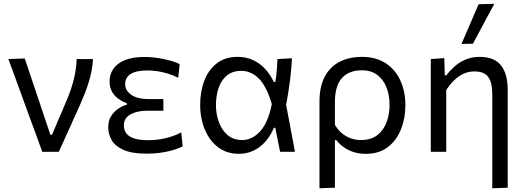

<svg xmlns="http://www.w3.org/2000/svg" viewBox="-20 -812 2810 1027"><path d="M206.1 0Q189.2 -47 171.7 -94.8Q154.1 -142.6 137.4 -187.8L105.2 -276.1Q85.6 -330.3 65.3 -386.2Q44.9 -442.1 24.8 -496.2L112.3 -499.3Q127.5 -454.5 145.7 -400.3Q163.8 -346 182.8 -289.7Q201.8 -233.4 219.3 -181.1L249.6 -90.6H258L341.2 -285.9Q363.8 -342 376.1 -392.8Q388.3 -443.7 389.9 -496.2H477.3Q476.1 -465.5 470.2 -435Q464.3 -404.5 455.4 -374.8Q446.4 -345 435.1 -315.9Q423.8 -286.8 411.4 -258.9Q382.3 -194.4 353.1 -129.2Q323.9 -64.1 294.7 0Z M765.2 9.9Q685.7 9.9 640.7 -10.2Q595.6 -30.2 577.3 -62.5Q558.9 -94.7 558.9 -130.7Q558.9 -167.9 575.3 -192.7Q591.6 -217.5 614.8 -232.1Q638.1 -246.7 658.6 -252.1V-260.1Q636.5 -267.4 615 -282.2Q593.6 -297 579.8 -320.4Q566.1 -343.9 566.1 -377.2Q566.1 -413.8 585.9 -443.2Q605.7 -472.7 647.1 -490Q688.4 -507.3 753.1 -507.3Q779.6 -507.3 806.4 -504.1Q833.2 -501 858.3 -495.7Q883.4 -490.5 904.6 -483.6Q925.9 -476.8 941.1 -469.2L933.2 -395.9Q904.4 -410.4 875.6 -419.1Q846.9 -427.7 819.8 -431.5Q792.7 -435.2 768.1 -435.2Q709.6 -435.2 679.6 -416.7Q649.6 -398.2 649.6 -361.2Q649.6 -327.6 682.3 -304.8Q714.9 -282 776.7 -282Q798.3 -282 817.2 -282Q836.1 -282 853.9 -282V-219.6Q833.2 -219.6 812.2 -219.6Q791.3 -219.6 765 -219.6Q711.9 -219.6 677.2 -199.7Q642.5 -179.8 642.5 -140.7Q642.5 -118.6 654.3 -100.8Q666 -83 694.6 -72.6Q723.2 -62.1 773.9 -62.1Q808.1 -62.1 840.5 -67.7Q872.9 -73.3 900.9 -82.8Q928.9 -92.4 949.6 -104L956.9 -28.8Q944.3 -22.2 925.2 -15.5Q906.2 -8.7 881.5 -2.9Q856.8 2.9 827.6 6.4Q798.4 9.9 765.2 9.9Z M1256.9 10.8Q1206.7 10.8 1168.2 -10.5Q1129.7 -31.8 1103.5 -68.5Q1077.4 -105.1 1064 -152Q1050.6 -198.8 1050.6 -249.6Q1050.6 -323.4 1073.4 -381.9Q1096.2 -440.4 1140.8 -474.1Q1185.5 -507.9 1251.1 -507.9Q1295.4 -507.9 1332.2 -491.2Q1369 -474.5 1397.3 -444.4Q1425.6 -414.3 1444.4 -373.7H1452.8Q1458.1 -406.9 1460.6 -437.6Q1463 -468.3 1464.4 -496.1L1541.7 -500.6Q1539.8 -454.7 1534.2 -407Q1528.7 -359.2 1521.2 -312.8Q1513.7 -266.3 1504.9 -223.8L1507.1 -268.7Q1520.1 -201.4 1532.6 -134.4Q1545.2 -67.3 1557.7 0H1478.2Q1471.6 -32.1 1465.3 -64.2Q1459 -96.3 1452.5 -128.3H1445Q1427 -85.3 1399.3 -54.2Q1371.6 -23 1335.7 -6.1Q1299.8 10.8 1256.9 10.8ZM1275.2 -63Q1328.8 -63 1371.5 -109.5Q1414.2 -155.9 1433.9 -255.7Q1405.1 -352.2 1363.6 -392.7Q1322.1 -433.1 1271.4 -433.1Q1223.8 -433.1 1193.6 -408.3Q1163.4 -383.4 1149.3 -341.7Q1135.1 -300 1135.1 -249Q1135.1 -201.9 1150.6 -159.2Q1166 -116.6 1197 -89.8Q1228 -63 1275.2 -63Z M1688.9 195.1Q1688.9 139.8 1688.9 87.1Q1688.9 34.4 1688.9 -26.8V-268.8Q1688.9 -349.1 1717.2 -402.2Q1745.5 -455.2 1796.5 -481.5Q1847.6 -507.8 1916.3 -507.8Q1990.7 -507.8 2042.5 -474.1Q2094.3 -440.3 2121.4 -381.8Q2148.4 -323.3 2148.4 -249.5Q2148.4 -180 2125 -120.7Q2101.6 -61.3 2054.5 -25.2Q2007.4 10.9 1936.4 10.9Q1903.3 10.9 1874.4 2.3Q1845.5 -6.3 1821.4 -22.7Q1797.4 -39.2 1778.8 -62.4H1771.4V-23.3Q1771.4 35.2 1771.4 86Q1771.4 136.7 1771.4 192ZM1911.3 -63Q1964.9 -63 1998.6 -89.5Q2032.3 -116 2048 -158.8Q2063.8 -201.5 2063.8 -250.5Q2063.8 -302.4 2047.4 -344.4Q2031.1 -386.3 1998.1 -411.2Q1965.1 -436 1915.2 -436Q1846.6 -436 1809 -394.5Q1771.4 -353 1771.4 -264.8V-144Q1786.7 -118.7 1807.4 -100.6Q1828.2 -82.6 1854.2 -72.8Q1880.3 -63 1911.3 -63Z M2613.2 195.1Q2613.2 169.4 2613.2 140.6Q2613.2 111.8 2613.2 80.8Q2613.2 49.8 2613.2 16.7Q2613.2 -16.5 2613.2 -50.8Q2613.2 -115.4 2613.2 -180Q2613.2 -244.7 2613.2 -309.3Q2613.2 -368.9 2592.2 -399.4Q2571.2 -429.9 2517.4 -429.9Q2483.8 -429.9 2456.5 -416.4Q2429.1 -402.9 2406.9 -380.3Q2384.7 -357.7 2366.9 -330.2V-215.3Q2366.9 -156.8 2366.9 -106Q2366.9 -55.3 2366.9 0H2284.3Q2284.3 -55.3 2284.3 -106.4Q2284.3 -157.6 2284.3 -218.8V-268.8Q2284.3 -324 2284.3 -381.4Q2284.3 -438.9 2284.3 -496.2L2356.5 -501.1L2359.2 -409.2H2368.2Q2384.1 -431.7 2409 -454.5Q2433.9 -477.3 2468 -492.5Q2502.2 -507.8 2546 -507.8Q2623.7 -507.8 2659.7 -462.4Q2695.7 -417 2695.7 -330.4Q2695.7 -276.2 2695.7 -230.1Q2695.7 -184 2695.7 -147.3V-59.3Q2695.7 6.3 2695.7 67.5Q2695.7 128.7 2695.7 192ZM2448.4 -577Q2471.5 -630.3 2494.5 -683.6Q2517.4 -736.9 2540 -789.4L2624.1 -791.5Q2604.7 -755.5 2585.5 -719.8Q2566.4 -684.1 2547.5 -648.9Q2528.6 -613.7 2509.7 -578.2Z"/></svg>

Font: Commissioner Thin
Style: Regular
Weight: 100
Designer: Kostas Bartsokas
Foundry: Kostas Bartsokas
Version: Version 1.001;gftools[0.9.23]